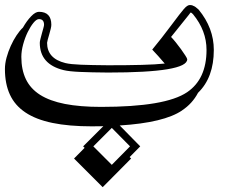

<svg xmlns="http://www.w3.org/2000/svg" viewBox="-76 -444 935 772"><path d="M783.7 -243.2Q783.7 -132.3 720.2 -70.8Q697.3 -27.3 655.8 0H656.2Q584 49.3 405.3 60.5L487.8 144.5L445.3 187.5L451.2 193.4L336.9 308.6L221.7 193.4L264.2 150.4L258.3 144.5L339.4 63.5Q328.1 63.5 316.7 63.7Q305.2 64 293.5 64Q201.2 64 135 50.3Q68.8 36.6 26.4 8.3Q-16.1 -20 -36.1 -63.5Q-56.2 -106.9 -56.2 -166.5Q-56.2 -188.5 -49.6 -212.6Q-43 -236.8 -32.7 -259.5Q-22.5 -282.2 -9.5 -301.8Q3.4 -321.3 16.1 -333Q31.7 -360.4 49.1 -378.4Q66.4 -396.5 80.6 -396.5Q130.4 -396.5 130.4 -344.2Q130.4 -337.9 127.9 -327.9Q125.5 -317.9 122.1 -306.2Q118.7 -294.9 116 -284.9Q113.3 -274.9 113.3 -272Q113.3 -208.5 187 -190.4Q207 -185.5 249.3 -183.8Q291.5 -182.1 358.4 -181.6Q437 -181.6 493.7 -183.1Q550.3 -184.6 586.4 -188.5Q573.7 -203.1 559.8 -219Q545.9 -234.9 536.1 -244.6L574.2 -292Q598.6 -323.2 615.2 -345.7Q631.8 -368.2 643.6 -383.3Q655.3 -398.4 662.8 -407.2Q670.4 -416 676.3 -419.9Q682.1 -423.8 687.7 -423.8Q693.4 -423.8 700.7 -421.4H698.7Q704.6 -419.9 710.2 -415.8Q715.8 -411.6 722.7 -405.3Q783.7 -331.1 783.7 -243.2ZM373.5 70.3 299.3 144.5 373.5 218.8 446.8 144.5ZM754.4 -243.2Q754.4 -320.8 700.2 -386.7Q693.4 -393.6 691.4 -393.6Q690.4 -394 688.5 -391.4Q686.5 -388.7 683.6 -384.8L611.8 -295.4Q619.1 -288.1 630.4 -274.2Q641.6 -260.3 651.9 -246.1Q662.1 -231.9 669.4 -220.5Q676.8 -209 676.8 -205.6Q676.8 -152.3 358.4 -152.3Q290 -152.8 245.8 -154.8Q201.7 -156.7 179.7 -162.1Q84 -185.5 84 -272Q84 -277.3 86.7 -287.8Q89.4 -298.3 92.5 -309.8Q95.7 -321.3 98.4 -331.1Q101.1 -340.8 101.1 -344.2Q101.1 -367.2 80.6 -367.2Q70.8 -367.2 58.6 -352.3Q46.4 -337.4 35.4 -314.9Q24.4 -292.5 17.1 -265.6Q9.8 -238.8 9.8 -215.3Q9.8 -163.6 28.1 -125.5Q46.4 -87.4 85.2 -62.7Q124 -38.1 184.8 -26.1Q245.6 -14.2 330.1 -14.2Q589.4 -14.2 676.3 -73.2Q754.4 -126 754.4 -243.2Z"/></svg>

Font: XB Kayhan Sayeh
Style: Regular
Weight: 700
Designer: Behnam
Foundry: Irmug
Version: Version 7.300 2009